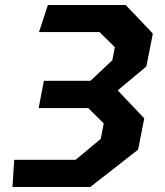

<svg xmlns="http://www.w3.org/2000/svg" viewBox="-20 -750 660 770"><path d="M30 0H342L534 -150L558.5 -275.5L452 -387.5L567 -483.5L593 -615.5L484 -730H172L136.5 -621.5H379L440.5 -561L430.5 -508.5L343 -426H156L135 -316.5H334L396 -255L384 -193L283 -109H37Z"/></svg>

Font: Monaspace Krypton
Style: Bold Italic
Weight: 700
Italic angle: -11°
Designer: Riley Cran & the Lettermatic Team
Foundry: Lettermatic
Version: Version 1.101 (Monaspace Krypton)